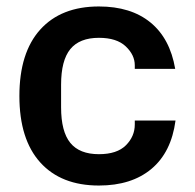

<svg xmlns="http://www.w3.org/2000/svg" viewBox="-20 -564 602 594"><path d="M40 -267Q40 -401 104.5 -472.5Q169 -544 286 -544Q385 -544 445.5 -494.5Q506 -445 522 -351H397V-362Q397 -394 369 -420.5Q341 -447 286 -447Q226 -447 197.5 -412Q169 -377 169 -302V-232Q169 -157 197.5 -122Q226 -87 286 -87Q342 -87 369.5 -114.5Q397 -142 397 -179V-191H523Q510 -93 448.5 -41.5Q387 10 286 10Q169 10 104.5 -61.5Q40 -133 40 -267Z"/></svg>

Font: Mozilla Headline BETA SemiBold
Style: Regular
Weight: 600
Designer: Studio DRAMA
Foundry: Studio DRAMA
Version: Version 0.100